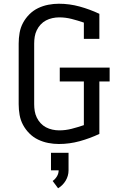

<svg xmlns="http://www.w3.org/2000/svg" viewBox="-20 -763 640 1028"><path d="M295 8Q267 8 238.5 2.5Q210 -3 184 -15.5Q158 -28 137.5 -48.5Q117 -69 103.5 -94Q90 -119 85 -147.5Q80 -176 80 -205V-530Q80 -559 85 -587.5Q90 -616 103.5 -641Q117 -666 137.5 -686.5Q158 -707 184 -719.5Q210 -732 238.5 -737.5Q267 -743 295 -743Q352 -743 406.5 -728Q461 -713 512 -689V-555H429V-642Q397 -653 364 -661.5Q331 -670 297 -670Q279 -670 260.5 -666Q242 -662 226 -653.5Q210 -645 197.5 -631.5Q185 -618 177 -601.5Q169 -585 166 -567Q163 -549 163 -530V-205Q163 -186 166 -168Q169 -150 177 -133.5Q185 -117 197.5 -103.5Q210 -90 226 -81.5Q242 -73 260.5 -69Q279 -65 297 -65Q331 -65 364 -73.5Q397 -82 429 -93V-327H300V-401H567V-327H512V-46Q461 -22 406.5 -7Q352 8 295 8ZM291 245 262 206Q276 196 285 181Q294 166 294 149H253V55H347V149Q347 164 343 178Q339 192 331.5 204.5Q324 217 313.5 227.5Q303 238 291 245Z"/></svg>

Font: Nova Nerd Font
Style: Regular
Weight: 400
Designer: Belleve Invis
Foundry: Belleve Invis
Version: Version 24.1.4; ttfautohint (v1.8.4);Nerd Fonts 3.1.1